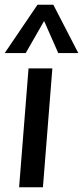

<svg xmlns="http://www.w3.org/2000/svg" viewBox="-27 -794 352 814"><path d="M54 0 94 -504H195L155 0ZM82 -569H-7L132 -774H199L305 -569H220L160 -705Z"/></svg>

Font: Muli SemiBold
Style: Italic
Weight: 600
Italic angle: -4.541°
Designer: Vernon Adams
Foundry: Vernon Adams
Version: Version 2.100; ttfautohint (v1.8.1.43-b0c9)